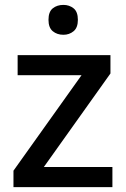

<svg xmlns="http://www.w3.org/2000/svg" viewBox="-20 -764 515 784"><path d="M439 0H35V-67L313 -457H52V-539H431V-464L159 -82H439ZM239 -744Q263 -744 280.5 -730Q298 -716 298 -683Q298 -651 280.5 -636.5Q263 -622 239 -622Q213 -622 195.5 -636.5Q178 -651 178 -683Q178 -716 195.5 -730Q213 -744 239 -744Z"/></svg>

Font: Noto Sans Medium
Style: Regular
Weight: 500
Designer: Monotype Design Team
Foundry: Monotype Imaging Inc.
Version: Version 2.007